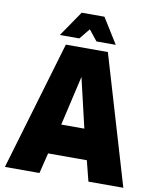

<svg xmlns="http://www.w3.org/2000/svg" viewBox="-99 -1013 891 1089"><g transform="rotate(10 346.0 -468.5)"><path d="M225 -743H467L687 0H486L456 -118H233L204 0H5ZM411 -292 344 -578 278 -292ZM282 -937H413L504 -791H393L344 -852L294 -791H182Z"/></g></svg>

Font: Exo Black
Style: Regular
Weight: 900
Designer: Natanael Gama
Foundry: Natanael Gama
Version: Version 1.500; ttfautohint (v1.6)